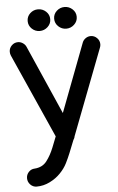

<svg xmlns="http://www.w3.org/2000/svg" viewBox="-63 -749 645 1047"><g transform="rotate(-5 260.0 -226.0)"><path d="M330.6 -587.9Q305.7 -587.9 287.4 -605.2Q269 -622.6 269 -647.5Q269 -672.4 287.4 -689.5Q305.7 -706.5 330.6 -706.5Q355.5 -706.5 374 -689.5Q392.6 -672.4 392.6 -647.5Q392.6 -622.6 374 -605.2Q355.5 -587.9 330.6 -587.9ZM185.5 -587.9Q160.6 -587.9 142.3 -605.2Q124 -622.6 124 -647.5Q124 -672.4 142.3 -689.5Q160.6 -706.5 185.5 -706.5Q210.4 -706.5 229 -689.5Q247.6 -672.4 247.6 -647.5Q247.6 -622.6 229 -605.2Q210.4 -587.9 185.5 -587.9ZM61 -537.6Q75.2 -537.6 87.6 -529.3Q100.1 -521 105.5 -508.8L271.5 -131.3L413.6 -505.4Q418.9 -518.6 431.4 -527.3Q443.8 -536.1 459 -536.1Q479 -536.1 493.4 -521.7Q507.8 -507.3 507.8 -487.3Q507.8 -477.1 503.9 -468.3L324.2 0.5Q323.2 6.8 320.8 11.7Q318.4 16.6 315.9 20.5L288.6 88.9Q278.3 114.3 264.2 142.8Q250 171.4 225.1 196.8Q201.2 221.7 166.7 238.8Q132.3 255.9 94.7 255.9Q74.2 255.9 60.1 241Q45.9 226.1 45.9 206.1Q45.9 186.5 59.3 172.1Q72.8 157.7 91.8 157.2Q134.8 154.3 158.2 123.8Q181.6 93.3 198.2 51.8L221.7 -7.8L16.6 -467.8Q12.2 -478 12.2 -488.8Q12.2 -508.8 26.6 -523.2Q41 -537.6 61 -537.6Z"/></g></svg>

Font: Manjari
Style: Bold
Weight: 700
Designer: Santhosh Thottingal <santhosh.thottingal@gmail.com>
Version: Version 2.000